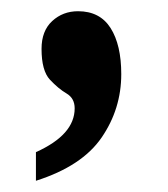

<svg xmlns="http://www.w3.org/2000/svg" viewBox="-20 -168 300 342"><path d="M44 154Q126 128 161 77Q196 26 196 -36Q196 -88 177 -118Q158 -148 119 -148Q92 -148 73 -130.5Q54 -113 54 -81Q54 -42 69 -26Q84 -10 98.5 -1.5Q113 7 113 25Q113 72 44 103Z"/></svg>

Font: Noto Serif ExtraCondensed Extra
Style: Regular
Weight: 800
Width: 3
Designer: Monotype Design Team
Foundry: Monotype Imaging Inc.
Version: Version 1.002